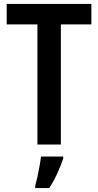

<svg xmlns="http://www.w3.org/2000/svg" viewBox="-20 -734 499 975"><path d="M289 0H170V-610H14V-714H444V-610H289ZM301 71Q289 107 270.5 147.5Q252 188 230 221H159V209Q164 191 170 164Q176 137 181 109Q186 81 188 61H301Z"/></svg>

Font: Noto Sans Myanmar Condensed SemiBold
Style: Regular
Weight: 600
Width: 3
Designer: Monotype Design Team
Foundry: Monotype Imaging Inc.
Version: Version 2.107; ttfautohint (v1.8.4.7-5d5b)